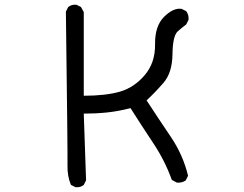

<svg xmlns="http://www.w3.org/2000/svg" viewBox="-20 -780 1040 818"><path d="M301.8 17.6 282.2 7.8Q266.6 -29.3 267.6 -74.7Q268.6 -120.1 260.7 -730.5L270.5 -750Q284.2 -761.7 305.7 -759.8L325.2 -750L336.9 -728.5V-372.1Q430.7 -372.1 491.2 -389.6Q551.8 -407.2 596.7 -460Q641.6 -512.7 640.6 -591.3Q639.6 -669.9 679.7 -709Q719.7 -748 753.9 -742.2L773.4 -732.4Q785.2 -716.8 783.2 -695.3L773.4 -675.8Q759.8 -666 737.8 -647Q715.8 -627.9 714.8 -548.8Q713.9 -469.7 675.8 -426.3Q637.7 -382.8 604.5 -352.5Q655.3 -274.4 707.5 -197.3Q759.8 -120.1 781.2 -31.2L771.5 -11.7Q755.9 0 733.4 -2L711.9 -13.7Q682.6 -95.7 632.8 -170.4Q583 -245.1 536.1 -319.3Q483.4 -305.7 435.5 -300.8Q387.7 -295.9 336.9 -295.9L346.7 -11.7L336.9 7.8Q323.2 19.5 301.8 17.6Z"/></svg>

Font: NaikaiFont
Style: Regular-Lite
Weight: 400
Version: Version 1.67